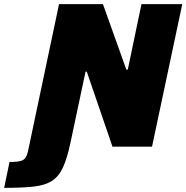

<svg xmlns="http://www.w3.org/2000/svg" viewBox="-130 -708 900 927"><path d="M-110 199 -84 74Q-47 74 -30 69Q-13 64 -6 52.5Q1 41 5 23L155 -688H367L480 -372H487L553 -688H750L604 0H413L289 -362H283L210 -18Q194 57 174 100.5Q154 144 120.5 165.5Q87 187 31.5 193Q-24 199 -110 199Z"/></svg>

Font: Saira ExtraBold
Style: Italic
Weight: 800
Italic angle: -12°
Designer: Hector Gatti with collaboration of the Omnibus-Type team
Foundry: Omnibus-Type
Version: Version 1.100; ttfautohint (v1.8.3)